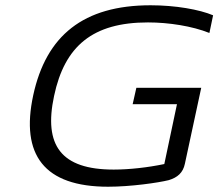

<svg xmlns="http://www.w3.org/2000/svg" viewBox="-20 -699 828 728"><path d="M774 -574 788 -641C736 -663 645 -679 551 -679C296 -679 155 -564 106 -338C57 -111 148 9 390 9C475 9 580 -6 620 -16C653 -26 674 -44 681 -78L743 -366H497L483 -304H651L603 -77C541 -64 470 -56 411 -56C211 -56 145 -148 185 -335C225 -525 332 -614 541 -614C620 -614 709 -600 774 -574Z"/></svg>

Font: LT Wave Light
Style: Italic
Weight: 300
Designer: Daniel Lyons
Version: Version 2.5 (Glyphs App)